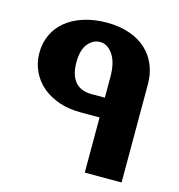

<svg xmlns="http://www.w3.org/2000/svg" viewBox="-94 -684 719 770"><g transform="rotate(15 266.0 -299.0)"><path d="M25.9 -415Q25.9 -454.6 41.5 -488.8Q57.1 -523.4 86.9 -547.9Q117.2 -573.2 160.2 -586.9Q204.1 -601.1 256.8 -601.1Q310.5 -601.1 353.5 -585.9Q394 -571.8 422.9 -544.4Q450.7 -518.1 464.8 -482.4Q479 -446.8 479 -405.8V2.9H326.2V-226.1H248Q199.2 -226.1 160.6 -238.8Q119.6 -252.4 89.8 -276.9Q59.6 -301.8 43 -336.9Q25.9 -372.6 25.9 -415ZM326.2 -394Q326.2 -454.1 304.2 -486.3Q281.7 -519 251 -519Q221.7 -519 200.7 -493.7Q179.2 -467.8 179.2 -415Q179.2 -363.3 202.6 -335.4Q225.6 -308.1 271 -308.1H326.2Z"/></g></svg>

Font: SimahzazaarabicW05-Bold
Style: Regular
Weight: 700
Designer: Ahmed zaza
Foundry: Ahmed zaza
Version: Version 1.001